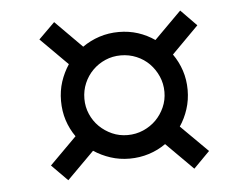

<svg xmlns="http://www.w3.org/2000/svg" viewBox="-40 -606 660 540"><g transform="rotate(-5 290.0 -336.0)"><path d="M131 -336Q131 -364.5 139.2 -389.8Q147.5 -415 162 -437L85.5 -513.5L131 -558.5L206.5 -482.5Q228.5 -498 254.5 -506.5Q280.5 -515 309.5 -515Q338 -515 363.5 -506.8Q389 -498.5 410.5 -483.5L487 -560L531.5 -514.5L456 -438.5Q471.5 -416.5 480 -390.8Q488.5 -365 488.5 -336Q488.5 -307.5 480.2 -282Q472 -256.5 457.5 -235L533.5 -159.5L488 -113.5L412 -189.5Q390 -174 364 -165.8Q338 -157.5 309.5 -157.5Q281 -157.5 255.8 -165.8Q230.5 -174 208.5 -188.5L132 -112L87 -157.5L163 -233.5Q147.5 -255.5 139.2 -281.2Q131 -307 131 -336ZM197 -336Q197 -313 205.8 -292.8Q214.5 -272.5 230 -257.2Q245.5 -242 265.8 -233Q286 -224 309.5 -224Q333 -224 353.8 -233Q374.5 -242 389.8 -257.2Q405 -272.5 414 -292.8Q423 -313 423 -336Q423 -359.5 414 -380Q405 -400.5 389.8 -416Q374.5 -431.5 353.8 -440.2Q333 -449 309.5 -449Q286 -449 265.8 -440.2Q245.5 -431.5 230 -416Q214.5 -400.5 205.8 -380Q197 -359.5 197 -336Z"/></g></svg>

Font: Lato TR
Style: Italic
Weight: 400
Italic angle: -12°
Designer: Lukasz Dziedzic
Foundry: tyPoland Lukasz Dziedzic
Version: Version 1.104 2013